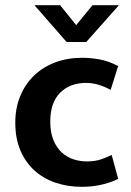

<svg xmlns="http://www.w3.org/2000/svg" viewBox="-20 -710 506 741"><path d="M315 -87Q347 -87 371.5 -95.5Q396 -104 411 -112L436 -20Q417 -9 379 1Q341 11 295 11Q241 11 194 -5Q147 -21 112.5 -52.5Q78 -84 58.5 -130Q39 -176 39 -237Q39 -293 58 -339Q77 -385 111 -418Q145 -451 192.5 -469Q240 -487 297 -487Q328 -487 363 -481Q398 -475 436 -455L407 -363Q386 -375 361.5 -382.5Q337 -390 312 -390Q250 -390 212 -352Q174 -314 174 -241Q174 -198 186.5 -168.5Q199 -139 219 -121Q239 -103 264 -95Q289 -87 315 -87ZM113 -690H212L274 -613L337 -690H439L313 -548H237Z"/></svg>

Font: Mukta Mahee
Style: Bold
Weight: 700
Designer: Shuchita Grover, Noopur Datye, Girish Dalvi, Yashodeep Gholap
Foundry: Ek Type
Version: Version 2.538;PS 1.000;hotconv 16.6.51;makeotf.lib2.5.65220;